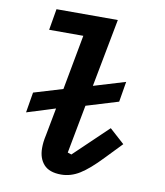

<svg xmlns="http://www.w3.org/2000/svg" viewBox="-84 -810 768 891"><g transform="rotate(10 300.0 -364.0)"><path d="M264 12Q208 12 182 -17Q156 -46 156 -94Q156 -108 157.5 -122Q159 -136 164 -159L188 -286L54 -244L70 -340L206 -381L254 -640H93L110 -740H399L338 -419L487 -464L471 -368L320 -322L277 -94L295 -88L454 -240L524 -177L450 -100Q393 -40 351 -14Q309 12 264 12Z"/></g></svg>

Font: IBM Plex Mono SemiBold
Style: Italic
Weight: 600
Italic angle: -9°
Monospace: yes
Designer: Mike Abbink, Paul van der Laan, Pieter van Rosmalen
Foundry: Bold Monday
Version: Version 2.3